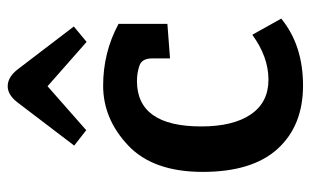

<svg xmlns="http://www.w3.org/2000/svg" viewBox="-178 -634 826 511"><g transform="rotate(-90 235.5 -379.0)"><path d="M398 -121 441 -44Q370 14 263 14Q156 14 94.5 -53.5Q33 -121 33 -253Q33 -385 103.5 -451.5Q174 -518 262.5 -518Q351 -518 427 -477V-347L335 -340V-388Q335 -415 315.5 -421.5Q296 -428 275 -428Q154 -428 154 -257Q154 -172 186 -125Q218 -78 278.5 -78Q339 -78 398 -121ZM144 -563 103 -595 218 -746Q238 -772 261 -772Q286 -772 307 -744L420 -596L379 -562L261 -666Z"/></g></svg>

Font: Bree Serif
Style: Regular
Weight: 400
Designer: Veronika Burian, Jos Scaglione
Foundry: TypeTogether
Version: Version 1.001